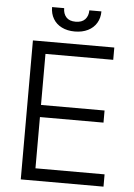

<svg xmlns="http://www.w3.org/2000/svg" viewBox="-59 -928 680 973"><g transform="rotate(5 281.0 -442.0)"><path d="M84 -707H498V-644.5H153.3V-384.8H476.6V-323.2H153.3V-62.5H504.9V0H84ZM291 -770.5Q252.9 -770.5 224.6 -784.7Q196.3 -798.8 181.2 -824.5Q166 -850.1 166 -883.8H227.5Q227.5 -855.5 243.2 -837.9Q258.8 -820.3 291 -820.3Q323.2 -820.3 339.4 -837.9Q355.5 -855.5 355.5 -883.8H417Q417 -850.1 401.6 -824.5Q386.2 -798.8 357.7 -784.7Q329.1 -770.5 291 -770.5Z"/></g></svg>

Font: Pretendard Std Light
Style: Regular
Weight: 300
Designer: Base glyphs from Inter by Rasmus Andersson; Hangeul glyphs from Noto Sans CJK(Source Han Sans) by Jang Soo-young and Kan
Foundry: Kil Hyung-jin
Version: Version 1.309